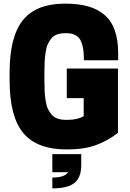

<svg xmlns="http://www.w3.org/2000/svg" viewBox="-20 -814 720 1064"><path d="M350.1 14.2Q184.6 14.2 108.9 -76.9Q33.2 -168 33.2 -370.1V-410.2Q33.2 -611.3 107.2 -702.6Q181.2 -793.9 339.8 -793.9Q413.1 -793.9 466.8 -779.1Q520.5 -764.2 558.6 -731.9Q596.7 -699.7 615.7 -646.7Q634.8 -593.8 634.8 -519V-480H444.8Q444.8 -508.8 442.6 -530.3Q440.4 -551.8 434.3 -571.3Q428.2 -590.8 418 -603Q407.7 -615.2 390.6 -622.6Q373.5 -629.9 350.1 -629.9H339.8Q315.4 -629.9 296.9 -623.3Q278.3 -616.7 265.9 -602.5Q253.4 -588.4 245.4 -570.8Q237.3 -553.2 233.2 -526.6Q229 -500 227.5 -473.4Q226.1 -446.8 226.1 -410.2V-370.1Q226.1 -333.5 227.5 -306.9Q229 -280.3 233.4 -253.4Q237.8 -226.6 246.3 -209Q254.9 -191.4 267.8 -177.2Q280.8 -163.1 300 -156.5Q319.3 -149.9 345.2 -149.9H355Q409.2 -149.9 443.8 -169.9V-270H350.1V-434.1H633.8V-78.1Q579.1 -34.7 512.9 -10.3Q446.8 14.2 350.1 14.2ZM430.2 40V100.1Q430.2 170.4 392.1 200.2Q354 230 270 230V169.9Q338.4 169.9 357.9 140.1H270V40Z"/></svg>

Font: Cooper Hewitt
Style: Heavy
Weight: 713
Designer: Village Type and Design LLC
Foundry: Cooper Hewitt Smithsonian Design Museum
Version: 1.000